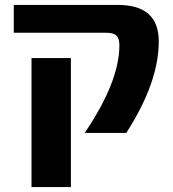

<svg xmlns="http://www.w3.org/2000/svg" viewBox="-20 -540 701 780"><path d="M108 220V-304H268V220ZM625 -372Q625 -205 493 0H324Q465 -208 465 -356Q465 -384 453 -395.5Q441 -407 411 -407H36V-520H459Q625 -520 625 -372Z"/></svg>

Font: Mplus 1p ExtraBold
Style: Regular
Weight: 800
Version: Version 1.061